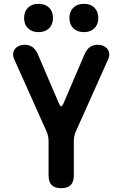

<svg xmlns="http://www.w3.org/2000/svg" viewBox="-20 -974 640 1004"><path d="M419 -806Q384 -806 363.5 -826Q343 -846 343 -880Q343 -914 363.5 -934Q384 -954 419 -954Q453 -954 473.5 -934Q494 -914 494 -880Q494 -846 473.5 -826Q453 -806 419 -806ZM181 -806Q147 -806 126.5 -826Q106 -846 106 -880Q106 -914 126.5 -934Q147 -954 181 -954Q216 -954 236.5 -934Q257 -914 257 -880Q257 -846 236.5 -826Q216 -806 181 -806ZM300 10Q266 10 250 -6.5Q234 -23 234 -56V-235Q234 -250 231 -263.5Q228 -277 222 -290L54 -665Q47 -681 49 -695Q51 -709 58.5 -718.5Q66 -728 79.5 -734Q93 -740 108 -740Q132 -740 149 -728.5Q166 -717 178 -690L289 -431Q295 -418 300 -418Q305 -418 311 -431L422 -690Q434 -717 451 -728.5Q468 -740 492 -740Q507 -740 520.5 -734Q534 -728 541.5 -718.5Q549 -709 551 -695Q553 -681 546 -665L378 -290Q372 -277 369 -263.5Q366 -250 366 -235V-56Q366 -23 350 -6.5Q334 10 300 10Z"/></svg>

Font: Maple Mono Normal NL
Style: Bold
Weight: 700
Monospace: yes
Designer: subframe7536
Version: Version 7.000